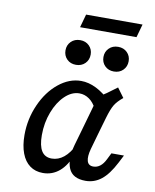

<svg xmlns="http://www.w3.org/2000/svg" viewBox="-83 -788 696 863"><g transform="rotate(10 265.0 -356.0)"><path d="M61 -143.1Q61 -215.9 90.1 -281.6Q119.1 -347.3 167.6 -386.7Q216 -426.1 270.4 -426.1Q304.3 -426.1 339.2 -408.8Q374.2 -391.5 407.1 -358.4L350.5 -314.2Q337.9 -340.4 317.3 -355Q296.6 -369.7 272.2 -369.7Q237.2 -369.7 206.2 -339.9Q175.2 -310.2 156.6 -261.2Q137.9 -212.2 137.9 -155.9Q137.9 -107.3 153.1 -83.4Q168.3 -59.5 199.4 -59.5Q229.3 -59.5 254.6 -80Q279.9 -100.6 297.9 -138.9L297.6 -95.5Q279.3 -43.8 246.8 -16.2Q214.4 11.3 171.7 11.3Q136.9 11.3 112.1 -6.9Q87.3 -25 74.2 -59.7Q61 -94.5 61 -143.1ZM438.3 -426.1 469.7 -383.4Q443.8 -362.3 432.1 -342.6Q420.4 -322.9 408.4 -281.8L386.7 -206.7H310.5L357 -370.8Q374.8 -379.9 393.6 -393.1Q412.4 -406.4 438.3 -426.1ZM390 -56.6Q406.9 -56.6 420.9 -67.4Q434.9 -78.2 445.4 -99.8L460.1 -129.2H517.4L499.2 -93.8Q470.4 -37.8 438.5 -12.5Q406.5 12.7 366.6 12.7Q307.1 12.7 289.6 -28.9Q272 -70.5 290.7 -137.7L310.5 -206.7H386.7L365.5 -131.9Q355.9 -96.6 361.6 -76.6Q367.3 -56.6 390 -56.6ZM349.6 -549.7Q349.6 -573.7 365.8 -589.8Q381.9 -606 407.3 -606Q432.5 -606 448.6 -590Q464.6 -574 464.6 -550.2Q464.6 -525.6 448.4 -509.5Q432.2 -493.3 406.8 -493.3Q381.6 -493.3 365.6 -509.3Q349.6 -525.3 349.6 -549.7ZM176.4 -549.7Q176.4 -573.7 192.5 -589.8Q208.7 -606 234.1 -606Q259.3 -606 275.3 -590Q291.3 -574 291.3 -550.2Q291.3 -525.6 275.2 -509.5Q259 -493.3 233.6 -493.3Q208.4 -493.3 192.4 -509.3Q176.4 -525.3 176.4 -549.7ZM239.8 -723.6H497.4L480.5 -663.1H222.9Z"/></g></svg>

Font: Playfair Micro SmCond SmLight
Style: Italic
Weight: 360
Width: 4
Italic angle: -15.6°
Designer: Claus Eggers Sørensen
Foundry: Claus Eggers Sørensen
Version: Version 2.203;Glyphs 3.3 (3326)